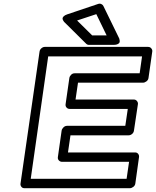

<svg xmlns="http://www.w3.org/2000/svg" viewBox="-20 -974 828 1019"><path d="M88.9 0 189.9 -700.2Q191.4 -710.9 200 -718Q208.5 -725.1 217.8 -725.1H766.1Q776.9 -725.1 783.2 -717Q789.6 -709 788.1 -700.2L768.1 -560.1Q766.6 -549.3 757.3 -542.2Q748 -535.2 738.8 -535.2H394L380.9 -445.8H689.9Q700.7 -445.8 707 -437.7Q713.4 -429.7 711.9 -420.9L690.9 -280.8Q689.5 -270 680.9 -262.9Q672.4 -255.9 663.1 -255.9H354L340.8 -165H696.8Q707.5 -165 713.4 -157.2Q719.2 -149.4 717.8 -140.1L698.2 0Q696.8 10.7 687.5 17.8Q678.2 24.9 668.9 24.9H109.9Q99.1 24.9 93.3 17.1Q87.4 9.3 88.9 0ZM143.1 -24.9H651.9L665 -115.2H309.1Q299.8 -115.2 292.7 -122.3Q285.6 -129.4 287.1 -140.1L307.1 -280.8Q308.6 -290 316.9 -298.1Q325.2 -306.2 335.9 -306.2H645L658.2 -396H349.1Q339.8 -396 333.3 -403.1Q326.7 -410.2 328.1 -420.9L348.1 -560.1Q349.6 -569.3 357.4 -577.1Q365.2 -585 376 -585H721.2L733.9 -674.8H235.8ZM323.2 -855Q321.8 -856 320.1 -857.9Q318.4 -859.9 315.2 -865.5Q312 -871.1 312 -876.2Q312 -881.3 318.1 -887.5Q324.2 -893.6 336.9 -897.9L501 -953.1Q509.8 -956.1 517.8 -952.4Q525.9 -948.7 528.8 -941.9L610.8 -773.9Q611.8 -772.5 612.8 -769.8Q613.8 -767.1 615 -760.5Q616.2 -753.9 614.5 -749Q612.8 -744.1 605 -740Q597.2 -735.8 584 -735.8H452.1Q443.4 -735.8 437 -742.2ZM389.2 -865.2 469.2 -786.1H545.9L491.2 -898.9Z"/></svg>

Font: Trueno Bold Outline
Style: Italic
Weight: 700
Width: 6
Designer: Julieta Ulanovsky
Foundry: Julieta Ulanovsky
Version: Version 3.001b | FøM Fix